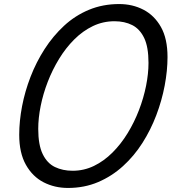

<svg xmlns="http://www.w3.org/2000/svg" viewBox="-20 -910 848 949"><path d="M316 19Q250 19 195.5 -9Q141 -37 108 -95.5Q75 -154 75 -244Q75 -311 89 -384.5Q103 -458 131 -530.5Q159 -603 200.5 -667.5Q242 -732 296.5 -782.5Q351 -833 419.5 -861.5Q488 -890 569 -890Q635 -890 689 -862Q743 -834 775.5 -776.5Q808 -719 808 -628Q808 -561 794 -487Q780 -413 752.5 -340.5Q725 -268 684 -203.5Q643 -139 588 -89Q533 -39 465 -10Q397 19 316 19ZM339 -66Q395 -66 444.5 -90Q494 -114 536 -156Q578 -198 611 -252Q644 -306 667 -366Q690 -426 702 -486Q714 -546 714 -599Q714 -678 692.5 -722.5Q671 -767 633.5 -786Q596 -805 546 -805Q489 -805 439 -781Q389 -757 347 -715Q305 -673 272 -619Q239 -565 216 -505.5Q193 -446 181 -386Q169 -326 169 -273Q169 -194 191 -148.5Q213 -103 251.5 -84.5Q290 -66 339 -66Z"/></svg>

Font: Playwrite DK Loopet
Style: Regular
Weight: 400
Designer: Veronika Burian, José Scaglione
Foundry: TypeTogether
Version: Version 1.002